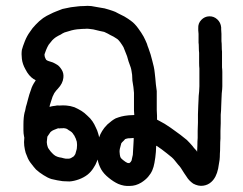

<svg xmlns="http://www.w3.org/2000/svg" viewBox="-20 -508 808 639"><path d="M424.9 -48.9Q419.7 -48.9 414.9 -48Q405.8 -48 402.9 -47Q400 -46 396.6 -45.1Q394.7 -43.2 391.8 -39.8Q385.6 -34.1 383.7 -31.2Q382.7 -28.8 381.8 -24Q379.9 -18.2 378.9 -12.9Q377.9 -8.2 377.9 -2.9Q377.9 0 378.9 7.2Q379.9 13.9 381.8 17Q383.7 20.1 389.9 24.9Q397.6 31.2 403.8 34.1Q407.7 35 410.1 35Q412.9 33.1 414.9 31.2Q416.8 27.8 417.7 26.4Q418.7 24.9 418.7 22.1Q420.6 13.9 422.1 7.2Q422.1 0 423 -9.1Q424 -18.2 424 -25.9Q424.9 -35 424.9 -43.2Q424.9 -45.1 424.9 -48.9ZM502.6 -109.8Q507 -107.9 509.8 -106Q517 -102.2 528.1 -95.9Q538.6 -89.2 547.7 -83Q554.9 -78.2 563.1 -71.9Q569.8 -67.1 580.8 -59Q591.8 -49.9 601.9 -42.2Q612.9 -31.2 620.6 -22.1Q624.9 -15.8 630.7 -10.1Q634.1 -7.2 636 -2.9Q636.9 -12 636.9 -23Q636.9 -37.9 637.9 -48.9Q637.9 -58 637.9 -72.9Q638.8 -89.2 638.8 -100.2Q638.8 -110.8 638.8 -127.1Q639.8 -144.8 639.8 -155.9Q640.8 -167.9 640.8 -177Q640.8 -188 642.7 -202.9Q643.6 -215.8 643.6 -221.1Q643.6 -227.8 643.6 -236Q643.6 -242.2 643.6 -250.8Q643.6 -260.9 643.6 -267.1Q643.6 -272.9 643.6 -280.1Q642.7 -287.8 642.7 -298.8Q642.7 -309.8 642.7 -318Q642.7 -325.2 642.7 -331.9Q641.7 -340 641.7 -351.1Q641.7 -361.2 640.8 -365.9Q640.8 -374.1 640.8 -380.8Q640.8 -388 640.8 -395.2Q640.8 -401 639.8 -407.2V-413.9Q638.8 -430.2 649.9 -441.7Q660.9 -453.2 676.3 -453.7Q691.6 -454.2 703.1 -443.6Q714.6 -433.1 716.1 -416.8V-410.1Q717 -401.9 717 -395.2Q717 -389 717 -383.2Q717 -377 717 -371.2Q718 -364 718 -353Q718 -342.9 718.9 -336.2Q718.9 -326.1 718.9 -317Q718.9 -309.8 718.9 -300.2Q718.9 -291.1 718.9 -283.9Q719.9 -275.8 719.9 -268.1Q719.9 -260.9 719.9 -250.8Q719.9 -240.8 719.9 -233.1Q719.9 -225.9 719.9 -221.1Q719.9 -212.9 718 -197.1Q717 -184.2 717 -175.1Q717 -164 716.1 -152Q716.1 -142 714.6 -126.1Q714.6 -108.9 714.6 -97.8Q714.6 -86.8 713.7 -71.9Q713.7 -56.1 713.7 -47Q712.7 -36 712.7 -21.1Q712.7 -6.2 711.8 3.8Q711.8 14.9 710.8 24Q709.8 33.1 706 53.2Q699.8 83 683 97.8Q671.9 107.9 655.9 110.1Q639.8 112.2 623 103.1Q608.6 93 601 80.1Q597.6 74.8 592.8 68.1Q587.1 60 581.8 50.8Q577.9 45.1 572.7 39.8Q565.9 32.1 560.7 24.9Q557.8 21.1 552 15.8Q543.9 9.1 534.8 1.9Q524.7 -6.2 518 -11Q510.8 -15.8 505 -20.1Q502.6 -22.1 499.8 -23Q499.8 -12.9 498.8 -2.4Q497.8 8.2 496.9 15.8Q495.9 24.9 494 34.1Q491.6 48 486.8 59Q482 70 472.9 80.6Q463.8 91.1 449.9 99.8Q431.7 110.8 412 110.8Q392.8 112.2 373.6 104.1Q357.8 96.9 342 83.9Q325.7 71 317 56.1Q307.9 39.8 305 23Q304.1 25.9 302.6 28.8Q298.8 39.8 290.6 51.8Q283 63.8 271.9 72.9Q259 83 242.4 89Q225.9 95 211 95.9Q199 95.9 189 95Q180.8 94 170.7 92.1Q159.7 90.2 151.1 87.8Q138.6 83.9 124.7 74.8Q110.8 66.2 99.8 56.1Q91.6 47 84.9 37.9Q74.8 25.9 70 12Q64.7 1 62.8 -10.1Q60 -23 60 -35Q60 -43.2 60.9 -49.9L60 -54.2Q58 -63.8 58 -73.9Q58 -81.1 58 -93Q58 -106 59 -116.1Q60 -126.1 61.9 -133.8Q63.8 -139.1 64.7 -144.8Q65.7 -152 69.1 -162.1Q71 -169.8 73.4 -178.4Q75.8 -187.1 77.7 -193.8Q79.6 -200 83 -209.1Q86.8 -223 97.8 -238.8Q97.8 -239.8 98.8 -240.8Q95.9 -243.2 91.6 -245.1Q75.8 -255.2 64.7 -277.2Q54.7 -295 52.8 -312.2Q50.8 -328.1 52.8 -342Q55.6 -353 62.8 -371.2Q70 -389 79.6 -401.9Q87.8 -414.9 98.8 -425.9Q109.8 -437.9 123.7 -448Q135.7 -456.1 146.8 -460.9Q156.8 -466.2 166.9 -470Q177 -473.9 188 -478.2Q200 -481.1 215.8 -483.9Q230.7 -485.9 239.8 -486.8Q247 -487.8 258 -487.8Q271.9 -489.2 283.9 -487.8Q295.9 -485.9 306 -483.9Q314.6 -482 328.1 -480.1Q343.9 -475.8 354.9 -471.9Q364 -469.1 372.7 -463.8Q380.8 -460 393.8 -453.2Q407.7 -445.1 416.8 -437.9Q427.8 -430.2 439.8 -413.9Q450.8 -399 458 -386.1Q464.7 -373.1 469.1 -362.1Q471 -354.9 473.9 -348.2Q476.7 -340 481.1 -327.1Q484.9 -314.1 486.8 -306Q489.7 -295.9 491.8 -285.9Q494 -275.8 495 -265.2Q495.9 -257.1 496.9 -248Q497.8 -238.8 498.8 -226.9Q500.7 -213.9 501.7 -204.8Q501.7 -193.8 501.7 -185.1V-163.1Q501.7 -151.1 501.7 -142Q502.6 -131.9 502.6 -122.8ZM177 -156.8H178.9Q189 -157.8 201 -156.8Q213.9 -155.9 227.8 -151.1Q239.8 -145.8 250.8 -139.1Q260.9 -132.9 271 -122.8Q281.1 -114.1 287.8 -104.1Q294 -95 298.8 -83.9Q304.1 -73.9 307 -62.8Q308.9 -57.1 309.8 -50.8Q313.7 -61.9 319.9 -71.9Q325.7 -82 337.6 -94Q353 -107.9 365 -114.1Q375.1 -118 384.4 -120.4Q393.8 -122.8 407.7 -124.2Q417.7 -125.2 426.9 -125.2Q426.9 -131.9 425.9 -140Q425.9 -150.1 425.9 -163.1V-185.1Q425.9 -190.9 425.9 -199Q424.9 -207.2 424 -218.2Q422.1 -231.2 420.6 -239.8Q419.7 -249.9 419.7 -259Q418.7 -265.2 417.7 -271.7Q416.8 -278.2 414.9 -283.9Q412 -292.1 407.7 -304.1Q404.8 -315.1 402.9 -320.9Q399 -330 395.7 -339.1Q394.7 -342.9 390.9 -351.1Q387.1 -357.8 379.9 -367.9Q373.6 -376 370.7 -377.9Q366.9 -380.8 357.8 -386.1Q345.8 -391.8 338.6 -396.2Q332.9 -399 326.6 -401.9Q321.8 -402.9 312.7 -404.8Q299.8 -408.2 290.6 -410.1Q283.9 -411 275.8 -412Q270 -412.9 262.8 -412Q252.8 -412 244.6 -411Q238.8 -411 227.8 -409.1Q217.7 -407.2 211 -404.8Q201.9 -401.9 194.7 -400Q188 -397.1 181.8 -392.8Q175.1 -389.9 165.9 -384.2Q159.7 -379.9 154 -374.1Q147.7 -366.9 142 -359.2Q137.6 -352 133.3 -341.5Q129 -330.9 128.1 -327.1Q128.1 -325.2 128.5 -321.6Q129 -318 131.9 -312.2Q132.9 -309.8 133.8 -308.9Q137.6 -306 141 -305Q145.8 -303.1 155.9 -300.2Q163.1 -296.9 170.5 -292.3Q177.9 -287.8 185.4 -275.8Q192.8 -263.8 190.9 -248.9Q189 -230.2 172.7 -212.9Q166.9 -207.2 160.7 -198.1Q156.8 -189.9 154.9 -186.1Q152 -177 149.6 -169.8Q147.7 -165 145.8 -157.8Q145.8 -154.9 144.8 -152Q149.6 -154 155.9 -154.9L164 -155.9Q169.8 -157.8 177 -156.8ZM173.6 -81.1 170.7 -80.1Q166.9 -79.1 159.7 -75.8Q154.9 -73.9 151.1 -71Q147.7 -69.1 144.8 -63.8Q140 -57.1 137.6 -53.2Q136.7 -48 136.7 -45.1Q135.7 -39.8 135.7 -35Q135.7 -31.2 136.7 -26.9Q137.6 -22.1 140 -15.8Q142 -12.9 143.9 -10.1Q148.7 -2.9 154.9 2.9Q158.8 7.2 165 11Q168.8 12.9 171.7 13.9Q177 15.8 184.7 16.8Q192.8 19.2 199 20.1Q202.9 20.1 208.6 20.1Q212 20.1 216.3 18Q220.6 15.8 223 13.9Q226.9 12 227.8 9.1Q229.7 6.2 230.7 4.8Q232.6 -1 234.1 -7.2Q236 -12 236 -18.2Q236.9 -25.9 236 -32.1Q236 -36.9 234.1 -40.8Q232.6 -47 229.7 -51.8Q227.8 -57.1 224.9 -60Q223 -63.8 218.7 -68.1Q213.9 -71.9 208.6 -74.8Q204.8 -78.2 200 -80.1Q196.6 -81.1 194.7 -81.1Q189.9 -82 188 -81.1H181.8Q177.9 -80.1 173.6 -81.1Z"/></svg>

Font: Namteng
Style: Regular
Weight: 400
Designer: Khon Soe Zaw Thu
Foundry: MPUA
Version: Version 1.03 June 17, 2016